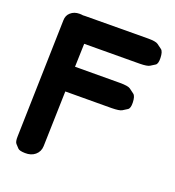

<svg xmlns="http://www.w3.org/2000/svg" viewBox="-136 -841 880 968"><g transform="rotate(20 303.5 -356.5)"><path d="M78.6 -716.8Q60.5 -701.2 60.1 -674.8L43.5 -45.9Q42.5 -17.1 51 -7.8Q59.6 1.5 68.1 10.7Q76.7 20 106.9 20.5Q139.2 21.5 160.6 3.9Q182.6 -14.6 183.6 -44.4L191.9 -340.8L439.5 -341.8Q481.9 -342.3 494.4 -350.1Q506.8 -357.9 519.3 -365.7Q531.7 -373.5 530.8 -404.3Q529.8 -438.5 517.3 -447.8Q504.9 -457 492.4 -466.3Q480 -475.6 436 -475.6L195.3 -474.6L199.2 -599.1Q348.1 -599.6 497.1 -600.6Q536.6 -601.1 549.1 -608.9Q561.5 -616.7 573.7 -624.3Q585.9 -631.8 585 -663.1Q584 -697.8 571.5 -707Q559.1 -716.3 546.6 -725.3Q534.2 -734.4 493.7 -734.4L154.8 -732.4Q149.4 -732.4 144.5 -731.9Q135.7 -733.4 125.5 -733.4Q97.2 -733.4 78.6 -716.8Z"/></g></svg>

Font: Comic Relief
Style: Bold
Weight: 700
Designer: Jeff Davis
Foundry: Loudifier
Version: Version 1.200; ttfautohint (v1.8.4.7-5d5b)